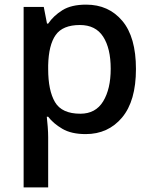

<svg xmlns="http://www.w3.org/2000/svg" viewBox="-20 -569 660 829"><path d="M352 -549Q449 -549 508 -479Q567 -409 567 -271Q567 -133 507 -61.5Q447 10 350 10Q288 10 249 -13Q210 -36 188 -65H182Q184 -48 186 -22.5Q188 3 188 23V240H82V-539H169L183 -467H188Q211 -501 249.5 -525Q288 -549 352 -549ZM325 -461Q251 -461 220.5 -418Q190 -375 188 -287V-271Q188 -178 217.5 -128Q247 -78 327 -78Q393 -78 425.5 -131.5Q458 -185 458 -272Q458 -360 425.5 -410.5Q393 -461 325 -461Z"/></svg>

Font: Noto Sans Myanmar UI Medium
Style: Regular
Weight: 500
Designer: Monotype Design Team
Foundry: Monotype Imaging Inc.
Version: Version 2.103; ttfautohint (v1.8.4.7-5d5b)